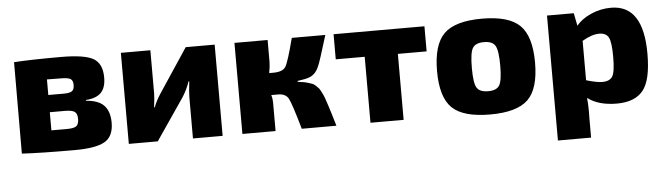

<svg xmlns="http://www.w3.org/2000/svg" viewBox="-45 -685 3614 1044"><g transform="rotate(-5 1761.5 -163.0)"><path d="M425 -258V-254Q494 -249 524 -216.5Q554 -184 554 -123Q554 -48 505 -20Q456 8 340 8Q155 8 53 2L54 -497Q145 -503 311 -503Q438 -503 486.5 -475.5Q535 -448 535 -371Q535 -317 509 -289.5Q483 -262 425 -258ZM224 -303H307Q341 -303 353.5 -312Q366 -321 366 -346Q366 -370 352.5 -378.5Q339 -387 302 -387L224 -388ZM224 -110H309Q346 -110 360 -120Q374 -130 374 -160Q374 -188 359.5 -198.5Q345 -209 307 -209H224Z M1149 1H987V-222Q987 -252 994 -310H990Q976 -268 950 -227L795 0H637V-497H798V-263Q798 -237 791 -186H795Q807 -219 833 -259L991 -497H1149Z M1581 -261V-256Q1602 -253 1613 -251.5Q1624 -250 1639 -245Q1654 -240 1660.5 -238Q1667 -236 1678.5 -225.5Q1690 -215 1694 -210Q1698 -205 1707.5 -186.5Q1717 -168 1721 -156.5Q1725 -145 1735 -115Q1745 -85 1751 -64Q1757 -43 1770 0H1581Q1541 -140 1526 -168Q1511 -196 1472 -197H1432Q1438 -176 1438 -157V0H1257V-497H1438V-380Q1438 -354 1431 -317H1453Q1505 -317 1521 -343Q1537 -369 1570 -497H1753Q1708 -348 1697 -327Q1679 -286 1644 -274Q1625 -267 1581 -261Z M2294 -360H2137V0H1956V-360H1798V-497H2294Z M2609 -511Q2755 -511 2815.5 -451.5Q2876 -392 2876 -248Q2876 -105 2815.5 -46.5Q2755 12 2609 12Q2462 12 2401.5 -46.5Q2341 -105 2341 -248Q2341 -392 2401.5 -451.5Q2462 -511 2609 -511ZM2609 -383Q2562 -383 2546.5 -356.5Q2531 -330 2531 -248Q2531 -167 2546.5 -141Q2562 -115 2609 -115Q2655 -115 2670.5 -141Q2686 -167 2686 -248Q2686 -330 2670.5 -356.5Q2655 -383 2609 -383Z M3109 -497 3123 -427Q3150 -462 3202.5 -485.5Q3255 -509 3313 -509Q3489 -509 3489 -243Q3489 -98 3443.5 -42.5Q3398 13 3300 13Q3200 13 3141 -32Q3146 21 3144 76V185H2963V-497ZM3144 -343V-128Q3201 -111 3231 -111Q3272 -111 3287 -135.5Q3302 -160 3302 -242Q3302 -323 3288 -348.5Q3274 -374 3237 -374Q3196 -374 3144 -343Z"/></g></svg>

Font: Ezarion Extra Bold
Style: Regular
Weight: 800
Designer: Natanael Gama
Version: Version 1.001;PS 001.001;hotconv 1.0.70;makeotf.lib2.5.58329